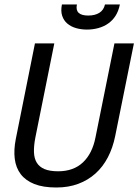

<svg xmlns="http://www.w3.org/2000/svg" viewBox="-26 -833 621 862"><path d="M491.2 -222.2Q480.5 -169.4 458.3 -126.7Q436 -84 402.6 -54Q369.1 -23.9 325.2 -7.6Q281.2 8.8 227.1 8.8Q167.5 8.8 128.2 -6.8Q88.9 -22.5 67.1 -51Q45.4 -79.6 40.3 -119.6Q35.2 -159.7 44.9 -209L130.9 -638.2H217.8L132.8 -215.8Q125.5 -178.2 126.5 -149.9Q127.4 -121.6 139.2 -102.5Q150.9 -83.5 174.3 -73.7Q197.8 -64 234.9 -64Q304.2 -64 346.4 -104Q388.7 -144 402.8 -216.8L487.8 -638.2H575.2ZM512.2 -813Q506.3 -783.2 492.7 -762Q479 -740.7 459.2 -727.1Q439.5 -713.4 415 -706.8Q390.6 -700.2 364.3 -700.2Q338.4 -700.2 315.4 -706.8Q292.5 -713.4 276.4 -727.1Q260.3 -740.7 253.2 -762Q246.1 -783.2 252 -813H319.3Q314 -788.1 326.9 -775.6Q339.8 -763.2 370.1 -763.2Q400.4 -763.2 420.2 -775.6Q439.9 -788.1 445.3 -813ZM-5.9 -638.2Z"/></svg>

Font: Code New Roman
Style: Italic
Weight: 400
Italic angle: -11°
Monospace: yes
Designer: Sam Radian
Foundry: Code New Roman
Version: Version 1.508 October 19, 2014